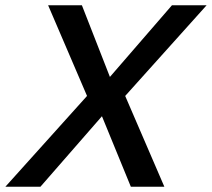

<svg xmlns="http://www.w3.org/2000/svg" viewBox="-58 -710 805 730"><path d="M-37.6 0 272.9 -345.2 125 -689.9H253.4L359.9 -417.5L595.7 -689.9H727.5L418 -345.2L566.9 0H439.5L329.6 -268.1L95.7 0Z"/></svg>

Font: Acari Sans SemiBold
Style: Italic
Weight: 600
Italic angle: -13°
Designer: Alfredo Marco Pradil and Stefan Peev
Foundry: Hanken Design Co.
Version: Version 1.045;January 11, 2019;FontCreator 11.5.0.2425 64-bi